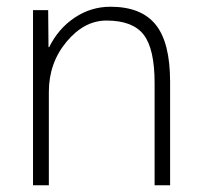

<svg xmlns="http://www.w3.org/2000/svg" viewBox="-20 -550 598 570"><path d="M296 -489Q230 -489 177.5 -426Q125 -363 125 -277V0H78V-520H123L124 -410H126Q153 -465 201.5 -497.5Q250 -530 308 -530Q399 -530 442 -477Q485 -424 485 -307V0H439V-303Q439 -405 406.5 -447Q374 -489 296 -489Z"/></svg>

Font: Mplus 1p Light
Style: Regular
Weight: 300
Version: Version 1.061